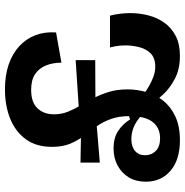

<svg xmlns="http://www.w3.org/2000/svg" viewBox="-6 -708 728 755"><g transform="rotate(-90 357.5 -330.0)"><path d="M184 14Q107 14 64 -23Q21 -60 21 -120Q21 -159 38 -187Q55 -215 84.5 -231Q114 -247 152 -247Q193 -247 220.5 -229Q248 -211 266 -182L281 -187V-138Q256 -160 233.5 -168.5Q211 -177 189 -177Q159 -177 142 -162.5Q125 -148 125 -123Q125 -98 142 -81Q159 -64 192 -64Q220 -64 240 -78Q260 -92 269.5 -118.5Q279 -145 279 -182Q279 -227 267 -259Q255 -291 237 -316Q219 -341 200.5 -365Q182 -389 170 -418.5Q158 -448 158 -489Q158 -551 188 -592Q218 -633 269 -653.5Q320 -674 384 -674Q439 -674 481.5 -659.5Q524 -645 553.5 -618Q583 -591 597 -554.5Q611 -518 608 -473L489 -452Q489 -486 478 -513Q467 -540 444 -555.5Q421 -571 382 -571Q333 -571 309.5 -546Q286 -521 286 -481Q286 -452 296 -427Q306 -402 320.5 -377.5Q335 -353 349.5 -325.5Q364 -298 374 -265.5Q384 -233 384 -192Q384 -155 373.5 -118Q363 -81 339.5 -51.5Q316 -22 277.5 -4Q239 14 184 14ZM96 -301V-377L262 -374L264 -315ZM516 14Q464 14 426.5 -5.5Q389 -25 365 -51Q341 -77 330 -95L318 -103L339 -147Q349 -140 364 -129Q379 -118 397 -107.5Q415 -97 434.5 -90Q454 -83 473 -83Q508 -83 526 -101.5Q544 -120 550.5 -147.5Q557 -175 557 -200Q557 -212 556 -222.5Q555 -233 553 -243Q551 -253 549 -261H674Q679 -242 681.5 -221Q684 -200 684 -182Q684 -145 675 -110Q666 -75 646 -47Q626 -19 594 -2.5Q562 14 516 14ZM274 -318 271 -381 499 -396V-319Z"/></g></svg>

Font: Bricolage Grotesque 20pt SemiBold
Style: Regular
Weight: 600
Version: Version 1.001;gftools[0.9.33.dev8+g029e19f]